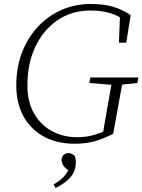

<svg xmlns="http://www.w3.org/2000/svg" viewBox="-20 -709 717 967"><path d="M62 -278Q62 -370 91 -445Q120 -520 171.5 -575Q223 -630 291 -659.5Q359 -689 437 -689Q502 -689 548 -675.5Q594 -662 638 -633L616 -494H579L584 -622Q523 -656 436 -656Q341 -656 269.5 -607Q198 -558 158 -473.5Q118 -389 118 -280Q118 -196 151.5 -137.5Q185 -79 242 -48.5Q299 -18 367 -18Q405 -18 436.5 -25Q468 -32 500 -46L508 -94Q516 -141 524.5 -188.5Q533 -236 541 -282L430 -291L435 -319H677L672 -291L595 -283L550 -35Q501 -10 456.5 2.5Q412 15 356 15Q267 15 201 -21Q135 -57 98.5 -123Q62 -189 62 -278ZM260 238 250 220Q279 203 295.5 187Q312 171 324 148Q304 135 297 121.5Q290 108 290 95Q290 81 300.5 71.5Q311 62 324 62Q342 62 357 77Q359 86 360.5 92.5Q362 99 362 106Q362 153 335 183.5Q308 214 260 238Z"/></svg>

Font: Source Serif Pro Light
Style: Italic
Weight: 300
Italic angle: -12°
Designer: Frank Grießhammer
Foundry: Adobe Systems Incorporated
Version: Version 3.001;hotconv 1.0.111;makeotfexe 2.5.65597